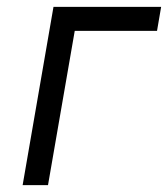

<svg xmlns="http://www.w3.org/2000/svg" viewBox="-20 -540 490 560"><path d="M136 -520H450L438 -450H198L120 0H46Z"/></svg>

Font: Fixel Italic Variable 20240409 Display Thin
Style: Italic
Weight: 100
Italic angle: -10°
Designer: AlfaBravo + MacPaw
Foundry: Kyrylo Tkachov, Marchela Mozhyna, Serhii Makarenko, Maria Weinstein, Zakhar Kryvoshyya
Version: Version 1.211;Glyphs 3.2 (3225)